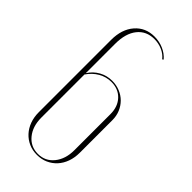

<svg xmlns="http://www.w3.org/2000/svg" viewBox="-226 -759 819 819"><g transform="rotate(45 183.0 -350.0)"><path d="M60 -129V-565Q60 -629 93.5 -667.5Q127 -706 181 -706Q210 -706 235.5 -695Q261 -684 278 -664L273 -660Q259 -678 236.5 -688Q214 -698 188 -698Q140 -698 112 -663Q84 -628 84 -565V-388Q101 -415 128 -430Q155 -445 187 -445Q212 -445 234 -436Q256 -427 272 -411Q288 -395 297 -373.5Q306 -352 306 -327V-130Q306 -100 297 -75Q288 -50 271.5 -32Q255 -14 232.5 -4Q210 6 183 6Q156 6 133.5 -4Q111 -14 94.5 -32Q78 -50 69 -74.5Q60 -99 60 -129ZM84 -380V-120Q84 -67 111.5 -33.5Q139 0 183 0Q227 0 254.5 -34Q282 -68 282 -121V-339Q282 -384 256 -411.5Q230 -439 188 -439Q157 -439 130 -423.5Q103 -408 84 -380Z"/></g></svg>

Font: Moniqa Thin Display
Style: Regular
Weight: 100
Designer: Rajesh Rajput
Foundry: Rajesh Rajput
Version: Version 1.000